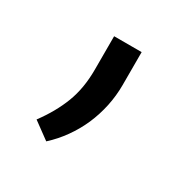

<svg xmlns="http://www.w3.org/2000/svg" viewBox="-71 -152 333 345"><g transform="rotate(30 95.5 20.5)"><path d="M132.3 -23.4Q132.3 -1.5 127.7 20.5Q123 42.5 114.3 62.5Q105.5 82.5 92.8 100.3Q80.1 118.2 64 132.8L29.3 107.4Q51.8 77.1 63.5 46.6Q75.2 16.1 75.2 -22.5V-91.8H132.3Z"/></g></svg>

Font: Melbourne
Style: Light
Weight: 300
Designer: Google
Version: Version 2.000980; 2014